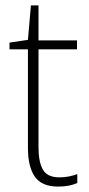

<svg xmlns="http://www.w3.org/2000/svg" viewBox="-20 -678 328 708"><path d="M199 -24Q218 -24 235 -27.5Q252 -31 265 -36V-3Q251 3 234 6.5Q217 10 194 10Q134 10 108.5 -26.5Q83 -63 83 -133V-496H15V-521L83 -531L94 -658H122V-529H264V-496H122V-135Q122 -80 138.5 -52Q155 -24 199 -24Z"/></svg>

Font: Noto Sans Sinhala SemiCondensed ExtraLight
Style: Regular
Weight: 200
Width: 4
Designer: Jelle Bosma - Monotype Design Team
Foundry: Monotype Imaging Inc.
Version: Version 2.006; ttfautohint (v1.8.4.7-5d5b)